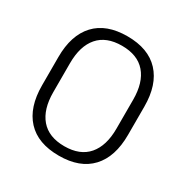

<svg xmlns="http://www.w3.org/2000/svg" viewBox="-153 -780 894 921"><g transform="rotate(30 294.0 -319.5)"><path d="M294 11Q177.5 11 116.8 -54.5Q56 -120 56 -241.5V-398Q56 -519 116.8 -584.5Q177.5 -650 294 -650Q410 -650 471 -584.5Q532 -519 532 -398V-241.5Q532 -120 471 -54.5Q410 11 294 11ZM294 -41.5Q380.5 -41.5 424.8 -93.2Q469 -145 469 -239.5V-400Q469 -495 424.8 -546.2Q380.5 -597.5 294 -597.5Q207.5 -597.5 163.2 -546.2Q119 -495 119 -400V-239.5Q119 -145 163.2 -93.2Q207.5 -41.5 294 -41.5Z"/></g></svg>

Font: Anek Odia Light
Style: Regular
Weight: 300
Designer: Yesha Goshar & Mahesh Sahu (Odia), Yesha Goshar (Latin)
Foundry: Ek Type
Version: Version 1.003